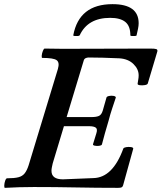

<svg xmlns="http://www.w3.org/2000/svg" viewBox="-29 -901 778 925"><path d="M-5 4Q-9 4 -8.5 -7.5Q-8 -19 -4 -30.5Q0 -42 5 -42Q40 -42 59.5 -47Q79 -52 90 -66Q101 -80 109 -105L250 -569Q259 -600 244 -611Q229 -622 175 -622Q171 -622 172 -633Q173 -644 177.5 -655.5Q182 -667 186 -667Q223 -666 261 -666Q299 -666 337 -666Q425 -666 514.5 -666.5Q604 -667 694 -667Q717 -667 724 -664.5Q731 -662 729 -653L683 -499Q681 -493 668.5 -491Q656 -489 644.5 -490.5Q633 -492 634 -498Q635 -507 637 -517Q639 -527 639 -538Q639 -568 614 -592.5Q589 -617 547 -620Q506 -622 466.5 -623Q427 -624 398 -624Q390 -624 383 -620.5Q376 -617 374 -608L292 -337H413Q435 -337 447.5 -342.5Q460 -348 466 -368L484 -431Q485 -436 496 -438.5Q507 -441 518 -439Q529 -437 529 -431Q520 -404 511 -377Q502 -350 494 -319Q484 -286 476.5 -259Q469 -232 462 -205Q460 -200 449 -198.5Q438 -197 428 -199Q418 -201 419 -206L435 -258Q442 -279 432.5 -286Q423 -293 400 -293H279L225 -114Q223 -105 221 -95.5Q219 -86 219 -78Q219 -37 274 -37L421 -43Q514 -45 565 -185Q567 -190 578.5 -192Q590 -194 601.5 -192.5Q613 -191 613 -185L564 -8Q562 -1 557 1.5Q552 4 540 4Q436 4 335.5 2Q235 0 134 0Q99 0 64 1Q29 2 -5 4ZM324 -731Q352 -881 513 -881Q639 -881 639 -789Q639 -777 636 -762.5Q633 -748 629 -731Q629 -728 621 -727.5Q613 -727 606 -727.5Q599 -728 599 -731Q599 -776 574.5 -795.5Q550 -815 502 -815Q394 -815 355 -731Q353 -728 345.5 -727.5Q338 -727 331 -727.5Q324 -728 324 -731Z"/></svg>

Font: Junicode SmExp
Style: Bold Italic
Weight: 700
Width: 6
Italic angle: -11°
Designer: Peter S. Baker
Version: Version 2.205; ttfautohint (v1.8.4)